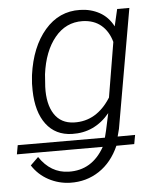

<svg xmlns="http://www.w3.org/2000/svg" viewBox="-102 -585 699 857"><g transform="rotate(-5 247.5 -156.5)"><path d="M508.8 -528.3 415.5 5.4 406.7 39.1 484.9 38.6 477.5 79.1 397.5 79.6Q365.7 151.9 308.1 189.9Q250.5 228 177.7 226.1Q126.5 224.6 81.8 200.7Q37.1 176.8 9.3 133.8L44.9 99.1Q95.2 174.3 175.3 176.3Q280.3 179.2 336.4 79.1H-48.3L-41 38.6L349.6 39.1L357.4 7.8L374 -68.8Q306.6 12.7 205.1 9.8Q131.3 7.8 89.8 -47.1Q48.3 -102.1 46.4 -198.7Q45.4 -229.5 48.8 -257.8L49.8 -268.1Q66.9 -392.6 130.6 -466.8Q194.3 -541 288.6 -538.6Q336.4 -537.6 375.2 -516.4Q414.1 -495.1 436.5 -452.1L454.1 -528.3ZM104 -210Q101.1 -132.8 130.4 -87.6Q159.7 -42.5 218.3 -40.5Q319.8 -37.1 383.3 -137.7L424.3 -383.3Q411.1 -431.2 378.7 -458.7Q346.2 -486.3 295.4 -487.8Q220.2 -489.3 170.7 -428.7Q121.1 -368.2 107.9 -265.6Z"/></g></svg>

Font: Roboto Light
Style: Italic
Weight: 300
Italic angle: -12°
Designer: Google
Version: Version 2.134; 2016; ttfautohint (v1.6)